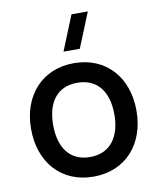

<svg xmlns="http://www.w3.org/2000/svg" viewBox="-89 -865 788 950"><g transform="rotate(-10 305.0 -390.0)"><path d="M304.5 15C465.5 15 569.5 -101.5 569.5 -270.5C569.5 -437.5 466.5 -555 304.5 -555C145.5 -555 40 -439.5 40 -270.5C40 -103 142.5 15 304.5 15ZM151 -270.5C151 -380.5 199.5 -456.5 304.5 -456.5C406.5 -456.5 458.5 -383.5 458.5 -270.5C458.5 -160 407.5 -83.5 304.5 -83.5C203.5 -83.5 151 -156.5 151 -270.5ZM264.5 -620H346.5L417.5 -795H335.5Z"/></g></svg>

Font: Eudonet SemiBold
Style: Regular
Weight: 600
Designer: Mikhail Sharanda
Foundry: Mikhail Sharanda
Version: Version 4.503;Glyphs 3.1.2 (3151)